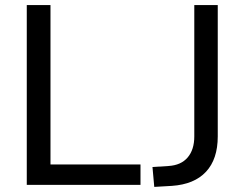

<svg xmlns="http://www.w3.org/2000/svg" viewBox="-20 -725 959 753"><path d="M85 0V-705H178V-80H531V0ZM585 8 578 -70 641 -74Q690 -77 716 -107.5Q742 -138 742 -190V-705H834V-190Q834 -101 788 -51.5Q742 -2 654 4Z"/></svg>

Font: Nunito Sans Medium
Style: Regular
Weight: 500
Designer: Vernon Adams
Foundry: Vernon Adams
Version: Version 3.101; ttfautohint (v1.8.4.7-5d5b);gftools[0.9.27]